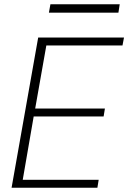

<svg xmlns="http://www.w3.org/2000/svg" viewBox="-20 -875 598 895"><path d="M34 0 158 -700H558L551 -663H196L144 -369H469L463 -332H137L86 -37H440L434 0ZM208 -816 215 -855H538L532 -816Z"/></svg>

Font: DM Sans ExtraLight
Style: Italic
Weight: 250
Italic angle: -10°
Designer: Colophon Foundry, Jonny Pinhorn
Foundry: Colophon Foundry
Version: Version 4.004;gftools[0.9.30]